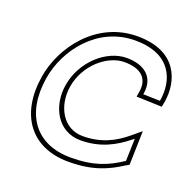

<svg xmlns="http://www.w3.org/2000/svg" viewBox="-111 -697 804 815"><g transform="rotate(20 291.0 -289.5)"><path d="M52 -290C23 -110 111 11 281 11C390 11 454 -18 516 -58L530 -66L534 -219L493 -185C445 -145 386 -112 301 -112C212 -112 165 -199 179 -290C195 -393 284 -468 361 -468C435 -468 473 -435 463 -372L459 -348L574 -344L579 -370C594 -466 556 -590 376 -590C191 -590 74 -429 52 -290ZM72 -290C93 -422 202 -570 373 -570C540 -570 573 -458 559 -370L558 -365L482 -367L483 -372C495 -448 444 -488 364 -488C274 -488 177 -403 159 -290C143 -192 194 -92 298 -92C389 -92 453 -129 505 -171L513 -177L510 -76L508 -75L507 -74C447 -35 389 -9 284 -9C126 -9 45 -119 72 -290Z"/></g></svg>

Font: Charger Pro
Style: OlObl
Weight: 900
Designer: Jasper
Foundry: Cannot Into Space Fonts
Version: Version 1.09